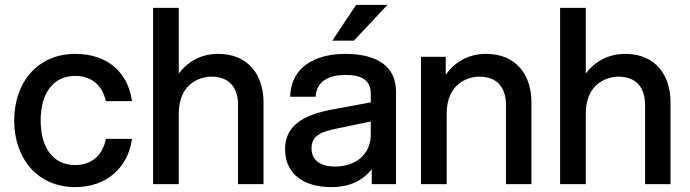

<svg xmlns="http://www.w3.org/2000/svg" viewBox="-20 -752 2817 784"><path d="M287 12C416 12 503 -68 519 -185H412C400 -119 355 -78 287 -78C194 -78 146 -153 146 -260C146 -367 194 -442 287 -442C354 -442 399 -403 412 -339H519C503 -454 422 -532 287 -532C134 -532 38 -416 38 -260C38 -104 134 12 287 12Z M605 0H710V-288C710 -416 803 -439 843 -439C919 -439 952 -391 952 -324V0H1056V-335C1056 -442 997 -532 871 -532C798 -532 745 -498 710 -452V-720H605Z M1498 0H1597V-379C1597 -473 1530 -532 1390 -532C1272 -532 1168 -482 1165 -357H1269C1272 -425 1330 -446 1390 -446C1460 -446 1494 -423 1494 -368V-334L1337 -305C1212 -282 1144 -235 1144 -143C1144 -43 1218 12 1333 12C1396 12 1453 -6 1498 -61ZM1349 -72C1282 -72 1252 -102 1252 -146C1252 -199 1292 -214 1355 -227L1494 -256V-204C1494 -111 1420 -72 1349 -72ZM1337 -586H1425L1562 -732H1434Z M2046 -324V0H2150V-335C2150 -442 2091 -532 1965 -532C1889 -532 1835 -496 1800 -447V-520H1699V0H1804V-288C1804 -416 1897 -439 1937 -439C2013 -439 2046 -391 2046 -324Z M2267 0H2372V-288C2372 -416 2465 -439 2505 -439C2581 -439 2614 -391 2614 -324V0H2718V-335C2718 -442 2659 -532 2533 -532C2460 -532 2407 -498 2372 -452V-720H2267Z"/></svg>

Font: Aspekta 500
Style: Regular
Weight: 500
Designer: Ivo Dolenc
Version: Version 2.100